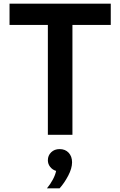

<svg xmlns="http://www.w3.org/2000/svg" viewBox="-20 -735 656 1047"><path d="M375 0H241V-599H32V-715H584V-599H375ZM305 292H236Q255 269 268.5 243.5Q282 218 286 197Q266 191 253.5 175Q241 159 241 139Q241 113 259 95.5Q277 78 305 78Q336 78 354.5 98Q373 118 373 150Q373 183 352 223Q331 263 305 292Z"/></svg>

Font: Wix Madefor Text
Style: Bold
Weight: 700
Designer: Dalton Maag Ltd
Foundry: Dalton Maag Ltd
Version: Version 3.100